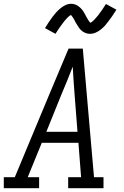

<svg xmlns="http://www.w3.org/2000/svg" viewBox="-33 -991 653 1011"><path d="M-13 0V-58H45L225 -490L328 -735H403L462 -58H512V0H326V-58H394L380 -239H187L113 -58H173V0ZM375 -297 360 -490Q357 -528 354.5 -565.5Q352 -603 350 -640Q335 -602 320 -564.5Q305 -527 289 -490L211 -297ZM442 -813Q437 -813 432 -813.5Q427 -814 422.5 -815.5Q418 -817 413.5 -819Q409 -821 405 -823.5Q401 -826 397.5 -829Q394 -832 391 -835Q388 -838 385 -842Q382 -846 379.5 -850Q377 -854 374.5 -858Q372 -862 369.5 -866Q367 -870 365 -873.5Q363 -877 360.5 -882Q358 -887 355.5 -891.5Q353 -896 350.5 -899.5Q348 -903 345 -907Q342 -911 341 -912Q338 -911 333.5 -908Q329 -905 324.5 -900.5Q320 -896 317.5 -893Q315 -890 312 -887Q309 -884 306.5 -880.5Q304 -877 301 -873.5Q298 -870 295 -865.5Q292 -861 288.5 -856.5Q285 -852 281.5 -847Q278 -842 274.5 -836.5Q271 -831 267 -825Q263 -819 259 -813L204 -843Q215 -861 225 -876Q235 -891 244.5 -903.5Q254 -916 263 -926Q272 -936 284.5 -946.5Q297 -957 311.5 -964Q326 -971 342 -971Q352 -971 361 -968Q370 -965 378 -959.5Q386 -954 392.5 -947.5Q399 -941 404.5 -933Q410 -925 413.5 -918Q417 -911 422.5 -901Q428 -891 432.5 -884Q437 -877 443 -871Q446 -872 450 -875Q454 -878 458.5 -882.5Q463 -887 466 -890Q469 -893 471.5 -896Q474 -899 477 -902.5Q480 -906 483 -909.5Q486 -913 489 -917.5Q492 -922 495.5 -926.5Q499 -931 502.5 -936Q506 -941 509.5 -946.5Q513 -952 517 -958Q521 -964 525 -970L580 -940Q569 -922 558.5 -907Q548 -892 538.5 -879.5Q529 -867 520.5 -857Q512 -847 499 -836.5Q486 -826 471.5 -819.5Q457 -813 442 -813Z"/></svg>

Font: Iosevka Etoile Light Oblique
Style: Regular
Weight: 300
Italic angle: -9°
Designer: Belleve Invis
Foundry: Belleve Invis
Version: Version 15.5.2; ttfautohint (v1.8.4)